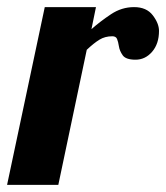

<svg xmlns="http://www.w3.org/2000/svg" viewBox="-58 -520 467 540"><path d="M-38.1 0 67.9 -500H211.9L199.2 -438Q224.1 -460 254.2 -480Q284.2 -500 319.1 -500Q354 -500 371.6 -477.1Q389.2 -454.1 389.2 -433.1Q389.2 -397 369.9 -374.5Q350.6 -352.1 323.2 -352.1Q295.9 -352.1 287.1 -364.5Q278.3 -377 276.4 -389.9Q274.4 -402.8 271.2 -410.4Q268.1 -418 257.8 -418Q237.3 -418 221.7 -408.4Q206.1 -398.9 186 -379.9L106 0Z"/></svg>

Font: UVF Lobster12
Style: Regular
Weight: 400
Designer: Pablo Impallari
Foundry: Pablo Impallari. www.impallari.com
Version: Version 1.004